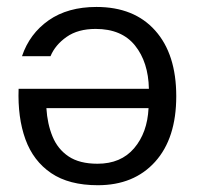

<svg xmlns="http://www.w3.org/2000/svg" viewBox="-20 -530 578 555"><path d="M410.4 -273.4H33.8Q30.8 -190.1 53.5 -127.3Q76.3 -64.6 127.9 -29.6Q179.5 5.4 262.7 5.4Q367.2 5.4 428.3 -62.3Q489.5 -130 489.5 -251.9Q489.5 -373.5 428.6 -441.7Q367.8 -509.9 258.8 -509.9Q176 -509.9 120.7 -471.3Q65.5 -432.6 43.6 -367.6H126Q139.6 -400.2 172.5 -423.3Q205.3 -446.4 256.6 -446.4Q331.8 -446.4 370.3 -398.4Q408.8 -350.4 410.4 -273.4ZM409.4 -217.4Q406 -146.4 367.7 -101.5Q329.5 -56.7 261.9 -56.7Q209.8 -56.7 178.3 -77.8Q146.8 -98.9 131.8 -135.5Q116.8 -172 114.1 -217.4Z"/></svg>

Font: Estedad VF
Style: Regular
Weight: 100
Designer: Amin Abedi
Version: Version 7.3